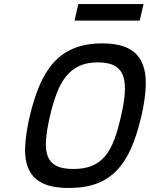

<svg xmlns="http://www.w3.org/2000/svg" viewBox="-20 -920 742 951"><path d="M343 -83Q397 -83 435 -98.5Q473 -114 500 -146Q527 -178 545.5 -227Q564 -276 579 -343Q594 -407 598 -457Q602 -507 590.5 -541.5Q579 -576 549 -593.5Q519 -611 465 -611Q411 -611 373 -593.5Q335 -576 307.5 -542Q280 -508 261 -458Q242 -408 227 -343Q212 -278 208 -229Q204 -180 216 -147.5Q228 -115 258.5 -99Q289 -83 343 -83ZM321 11Q241 11 193 -11.5Q145 -34 123.5 -79Q102 -124 104.5 -190Q107 -256 127 -343Q147 -429 175.5 -496.5Q204 -564 246 -610.5Q288 -657 347 -681Q406 -705 486 -705Q566 -705 614 -681Q662 -657 683 -610.5Q704 -564 702 -497Q700 -430 680 -343Q659 -254 630.5 -188Q602 -122 560 -77.5Q518 -33 460 -11Q402 11 321 11ZM368 -900H691L672 -818H349Z"/></svg>

Font: Panefresco 600wt
Style: Italic
Weight: 600
Foundry: Campivisivi & Chank Co
Version: Version 1.000